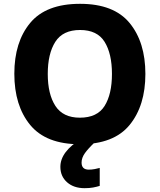

<svg xmlns="http://www.w3.org/2000/svg" viewBox="-20 -745 836 1005"><path d="M741 -358Q741 -524 658.5 -624.5Q576 -725 399 -725Q221 -725 138 -625Q55 -525 55 -359Q55 -192 138 -91Q221 10 398 10Q576 10 658.5 -91Q741 -192 741 -358ZM230 -358Q230 -464 269.5 -526Q309 -588 399 -588Q489 -588 527.5 -526Q566 -464 566 -358Q566 -252 527.5 -190.5Q489 -129 398 -129Q310 -129 270 -190.5Q230 -252 230 -358ZM407 106Q407 81 424.5 56.5Q442 32 476 0L408 -20Q296 48 296 128Q296 178 331 209Q366 240 423 240Q448 240 467 236.5Q486 233 502 228V134Q492 137 476 140Q460 143 445 143Q407 143 407 106Z"/></svg>

Font: Noto Sans UI Extra
Style: Regular
Weight: 800
Designer: Monotype Design Team
Foundry: Monotype Imaging Inc.
Version: Version 1.901